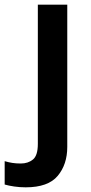

<svg xmlns="http://www.w3.org/2000/svg" viewBox="-81 -562 388 822"><path d="M29 240Q4 240 -20 236.5Q-44 233 -61 228V128Q-44 133 -28 135.5Q-12 138 8 138Q39 138 60 121Q81 104 81 54V-542H207V67Q207 142 166 191Q125 240 29 240Z"/></svg>

Font: Noto Sans Tamil SemiBold
Style: Regular
Weight: 600
Designer: Jelle Bosma - Monotype Design Team
Foundry: Monotype Imaging Inc.
Version: Version 2.004; ttfautohint (v1.8.4.7-5d5b)